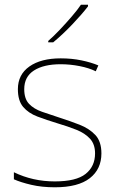

<svg xmlns="http://www.w3.org/2000/svg" viewBox="-20 -786 498 816"><path d="M411 -134Q411 -67 361.5 -28.5Q312 10 213 10Q158 10 113 -0.5Q68 -11 39 -24V-54Q119 -15 213 -15Q304 -15 344 -47Q384 -79 384 -134Q384 -173 362.5 -196.5Q341 -220 304.5 -234.5Q268 -249 224 -262Q178 -276 139.5 -290.5Q101 -305 78.5 -331.5Q56 -358 56 -407Q56 -469 105 -503.5Q154 -538 238 -538Q285 -538 326 -529.5Q367 -521 398 -508L387 -483Q359 -497 318.5 -505Q278 -513 238 -513Q166 -513 124.5 -486.5Q83 -460 83 -407Q83 -366 103.5 -344.5Q124 -323 158.5 -311Q193 -299 233 -286Q277 -272 318 -256Q359 -240 385 -212.5Q411 -185 411 -134ZM354 -759Q328 -725 287 -682Q246 -639 206 -606H185V-612Q208 -632 234.5 -660Q261 -688 285.5 -716.5Q310 -745 324 -766H354Z"/></svg>

Font: Noto Sans Devanagari Thin
Style: Regular
Weight: 100
Designer: Jelle Bosma - Monotype Design Team
Foundry: Monotype Imaging Inc.
Version: Version 2.004; ttfautohint (v1.8.4.7-5d5b)